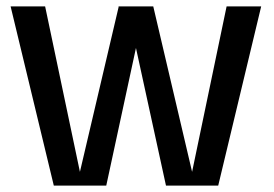

<svg xmlns="http://www.w3.org/2000/svg" viewBox="-20 -583 860 603"><path d="M353 -563H461.3L407 -432.3L313.7 0H149L13.3 -563H121.7L231 -43.3ZM691.7 -563H800.3L665.3 0H501.3L407 -432.3L352 -563H461.3L583.3 -43.3Z"/></svg>

Font: Darker Grotesque Light
Style: Regular
Weight: 300
Designer: Gabriel Lam
Foundry: TypeRant
Version: Version 1.000;gftools[0.9.28]